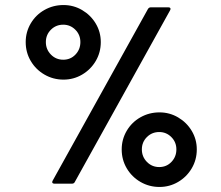

<svg xmlns="http://www.w3.org/2000/svg" viewBox="-20 -729 879 762"><path d="M82 -562Q82 -602 102 -636Q122 -670 156.5 -689.5Q191 -709 232 -709Q272 -709 306 -689Q340 -669 360 -635.5Q380 -602 380 -562Q380 -521 360 -487Q340 -453 306 -433Q272 -413 232 -413Q191 -413 156.5 -433Q122 -453 102 -487Q82 -521 82 -562ZM189 -12 567 -693Q571 -700 579 -700H648Q654 -700 656 -696.5Q658 -693 655 -688L277 -7Q274 0 265 0H196Q190 0 188 -3.5Q186 -7 189 -12ZM299 -562Q299 -591 279 -611Q259 -631 231 -631Q202 -631 182 -611Q162 -591 162 -562Q162 -533 182 -512.5Q202 -492 231 -492Q260 -492 279.5 -512.5Q299 -533 299 -562ZM463 -136Q463 -176 483 -210Q503 -244 537.5 -263.5Q572 -283 613 -283Q653 -283 687 -263Q721 -243 741 -209.5Q761 -176 761 -136Q761 -95 741 -61Q721 -27 687 -7Q653 13 613 13Q572 13 537.5 -7Q503 -27 483 -61Q463 -95 463 -136ZM680 -136Q680 -165 660 -185Q640 -205 612 -205Q583 -205 563 -185Q543 -165 543 -136Q543 -107 563 -86.5Q583 -66 612 -66Q641 -66 660.5 -86.5Q680 -107 680 -136Z"/></svg>

Font: Amber EN Medium
Style: Regular
Weight: 500
Designer: Jeremy Tribby
Foundry: Tribby Type Co.
Version: Version 1.403 November 24, 2021